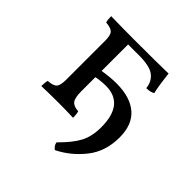

<svg xmlns="http://www.w3.org/2000/svg" viewBox="-180 -649 979 979"><g transform="rotate(45 309.5 -159.0)"><path d="M544 -95Q544 6 488.5 76Q433 146 356 184Q348 179 341.5 170Q335 161 334 150Q392 93 416.5 47Q441 1 441 -65Q441 -232 308 -232Q275 -232 239 -225V-123Q239 -76 252.5 -59Q266 -42 300 -40Q305 -25 305 2Q257 0 203 0Q128 0 76 2Q76 -26 81 -40Q118 -42 130.5 -56Q143 -70 143 -111V-390Q143 -431 130.5 -444.5Q118 -458 81 -461Q76 -474 76 -502Q160 -500 238 -500Q422 -500 490 -502Q500 -412 509 -380Q492 -369 462 -369Q458 -412 427 -436.5Q396 -461 318 -461H239V-270Q293 -279 338 -279Q437 -279 490.5 -233Q544 -187 544 -95Z"/></g></svg>

Font: Vollkorn SC
Style: Regular
Weight: 400
Designer: Friedrich Althausen
Foundry: Friedrich Althausen
Version: Version 4.015